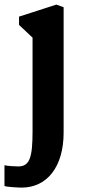

<svg xmlns="http://www.w3.org/2000/svg" viewBox="-33 -580 380 851"><path d="M111.3 1C111.3 115.7 99.6 157.7 47.9 157.7C36.1 157.7 -2 155.8 -13.2 152.3V244.1C-7.8 248.5 49.3 251.5 63 251.5C174.8 251.5 249 160.2 249 7.8V-547.9L216.8 -559.6L51.3 -506.3V-469.7L111.3 -413.1Z"/></svg>

Font: Merriweather
Style: Bold
Weight: 700
Designer: Eben Sorkin ( eben@eyebytes.com )
Foundry: Sorkin Type Co.
Version: Version 1.003